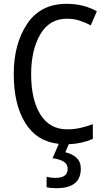

<svg xmlns="http://www.w3.org/2000/svg" viewBox="-20 -745 560 1005"><path d="M276 240Q403 240 403 138Q403 102 380.5 81Q358 60 322 52L340 10Q410 7 466 -18V-95Q434 -83 401 -75.5Q368 -68 332 -68Q240 -68 191.5 -145.5Q143 -223 143 -357Q143 -482 190.5 -564.5Q238 -647 330 -647Q366 -647 397 -637Q428 -627 455 -612L487 -686Q417 -725 329 -725Q192 -725 122 -620Q52 -515 52 -358Q52 -198 112.5 -101Q173 -4 288 8L255 83Q291 88 312.5 100.5Q334 113 334 139Q334 186 271 186Q244 186 224 180V235Q243 240 276 240Z"/></svg>

Font: Noto Sans Display SemiCondensed
Style: Regular
Weight: 400
Width: 4
Designer: Monotype Design team
Foundry: Monotype Imaging Inc.
Version: 1.000